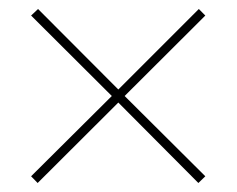

<svg xmlns="http://www.w3.org/2000/svg" viewBox="-20 -592 532 431"><path d="M49.8 -557.1 65.4 -571.8 245.6 -391.1 426.3 -571.8 440.9 -557.1 259.8 -376.5 440.9 -196.3 425.3 -181.2 245.6 -361.8 64.5 -181.2 49.8 -196.3 231 -376.5Z"/></svg>

Font: Spartan MB Thin
Style: Regular
Weight: 100
Designer: Matt Bailey, Mirko Velimirovic
Foundry: Matt Bailey
Version: Version 1.005